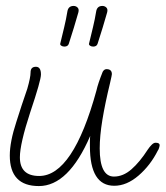

<svg xmlns="http://www.w3.org/2000/svg" viewBox="-20 -621 558 647"><path d="M111 6Q13 6 13 -97Q13 -143 35 -210Q44 -238 53 -266Q62 -294 72 -322Q83 -360 83 -377Q83 -396 101 -396Q118 -396 118 -370Q118 -350 82 -243Q47 -136 47 -91Q47 -28 112 -28Q226 -28 305 -316Q310 -339 326 -379Q331 -388 339 -388Q357 -388 357 -371Q357 -368 351 -342Q334 -272 325 -217Q316 -162 316 -121Q316 -26 364 -26Q395 -26 423 -50.5Q451 -75 478 -117Q484 -126 491 -133Q498 -140 504 -140Q518 -140 518 -132Q518 -129 516 -122.5Q514 -116 512 -114Q487 -64 447 -29.5Q407 5 365 5Q283 5 283 -128Q283 -136 283 -145Q283 -154 284 -163Q211 6 111 6ZM294 -464Q288 -464 283.5 -467Q279 -470 280 -474Q287 -503 293.5 -530Q300 -557 304 -582Q307 -601 325 -601Q333 -601 338.5 -595.5Q344 -590 341 -579Q334 -554 326 -528Q318 -502 309 -474Q306 -464 294 -464ZM197 -464Q191 -464 186.5 -467Q182 -470 183 -474Q190 -503 196.5 -530Q203 -557 207 -582Q210 -601 228 -601Q236 -601 241.5 -595.5Q247 -590 244 -579Q237 -554 229 -528Q221 -502 212 -474Q209 -464 197 -464Z"/></svg>

Font: Send Flowers
Style: Regular
Weight: 400
Designer: Robert E. Leuschke
Foundry: Robert E. Leuschke
Version: Version 1.010; ttfautohint (v1.8.4.7-5d5b)